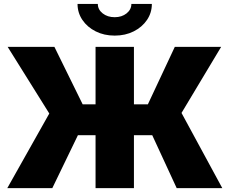

<svg xmlns="http://www.w3.org/2000/svg" viewBox="-20 -969 1183 989"><path d="M669.9 -727.5V0H472.2V-727.5ZM17.6 0 233.9 -384.3 19.5 -727.5H260.3L405.8 -431.6H741.7L880.4 -727.5H1119.1L915 -387.2L1125 0H890.1L764.2 -272.5H381.3L249.5 0ZM570.8 -785.6Q516.1 -785.6 472.9 -807.4Q429.7 -829.1 404.5 -866.2Q379.4 -903.3 379.4 -948.7H483.9Q483.9 -919.9 508.8 -900.1Q533.7 -880.4 570.8 -880.4Q607.4 -880.4 632.1 -900.1Q656.7 -919.9 656.7 -948.7H762.2Q762.2 -903.3 737.1 -866.2Q711.9 -829.1 668.7 -807.4Q625.5 -785.6 570.8 -785.6Z"/></svg>

Font: Inter 18pt Black
Style: Regular
Weight: 900
Designer: Rasmus Andersson
Foundry: rsms
Version: Version 4.001;git-66647c0bb